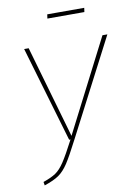

<svg xmlns="http://www.w3.org/2000/svg" viewBox="-92 -892 681 961"><g transform="rotate(-10 248.0 -411.5)"><path d="M243 -193Q202 -113 179 -78Q156 -43 130 -25Q104 -7 56 9L53 -9Q94 -23 117 -38.5Q140 -54 162.5 -88Q185 -122 223 -195H216L73 -681H96L231 -212L471 -681H496ZM402 -811H214L217 -832H405Z"/></g></svg>

Font: Fira Sans Condensed Thin
Style: Italic
Weight: 250
Width: 3
Italic angle: -8°
Designer: Carrois Corporate & Edenspiekermann AG
Foundry: Carrois Corporate GbR & Edenspiekermann AG
Version: Version 4.203